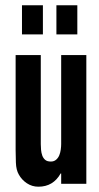

<svg xmlns="http://www.w3.org/2000/svg" viewBox="-20 -694 373 725"><path d="M211 -39H209Q181 11 125 11Q101 11 81.5 -2Q62 -15 51 -35Q41 -52 40 -80Q39 -108 39 -128V-486H134V-150Q134 -140 135 -128.5Q136 -117 139.5 -107Q143 -97 150.5 -90.5Q158 -84 172 -84Q184 -84 192 -91Q200 -98 204 -108Q208 -118 209.5 -129.5Q211 -141 211 -150V-486H306V0H211ZM63 -674H142V-564H63ZM193 -674H272V-564H193Z"/></svg>

Font: Osterbar
Style: Regular
Weight: 500
Width: 3
Designer: Peter Wiegel, Basierend auf Erbar schmal-halbfette Grotesk v. Jacob Erbar
Foundry: Peter Wiegel
Version: Version 1.0